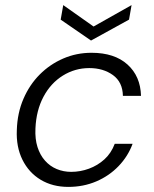

<svg xmlns="http://www.w3.org/2000/svg" viewBox="-20 -721 605 753"><path d="M248 12Q186 12 139.5 -16Q93 -44 68 -94.5Q43 -145 46 -211Q48 -278 72 -333.5Q96 -389 136 -429Q176 -469 228 -491.5Q280 -514 339 -514Q429 -514 480 -468Q531 -422 533 -345H462Q461 -399 423 -426.5Q385 -454 330 -454Q274 -454 226.5 -424.5Q179 -395 150.5 -341.5Q122 -288 119 -217Q117 -176 127 -144.5Q137 -113 156.5 -91Q176 -69 202.5 -58Q229 -47 259 -47Q295 -47 329 -59.5Q363 -72 389.5 -96Q416 -120 430 -157H500Q482 -108 445 -69.5Q408 -31 357.5 -9.5Q307 12 248 12ZM496 -701 486 -644 337 -562 218 -644 228 -701 347 -617Z"/></svg>

Font: DM Sans 16pt Light
Style: Italic
Weight: 300
Italic angle: -10°
Version: Version 4.004;gftools[0.9.30]